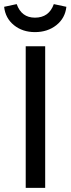

<svg xmlns="http://www.w3.org/2000/svg" viewBox="-25 -914 343 934"><path d="M145 -757.8Q84.5 -757.8 42.7 -791.7Q1 -825.7 -4.9 -880.9L56.2 -894Q79.6 -828.1 145 -828.1Q213.4 -828.1 236.8 -894L297.9 -880.9Q292 -825.7 249.3 -791.7Q206.5 -757.8 145 -757.8ZM194.8 -689V0H100.1V-689Z"/></svg>

Font: FiraGO
Style: Regular
Weight: 400
Designer: bBox Type
Foundry: bBox Type GmbH
Version: Version 1.001;PS 001.001;hotconv 1.0.88;makeotf.lib2.5.64775